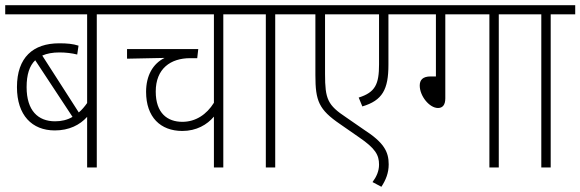

<svg xmlns="http://www.w3.org/2000/svg" viewBox="-20 -642 2225 736"><path d="M445 -587V-622H0V-587H314V-247C304 -233 294 -221 282 -211L142 -429C160 -437 182 -441 208 -441C233 -441 256 -438 276 -433L281 -467C259 -474 237 -476 207 -476C107 -476 45 -422 45 -308C45 -200 103 -142 190 -142C245 -142 286 -163 314 -194V0H351V-587ZM82 -308C82 -356 93 -390 115 -411L258 -194C238 -182 215 -177 191 -177C126 -177 82 -218 82 -308Z M930 -587V-622H432V-587H800V-248C772 -203 730 -175 679 -175C622 -175 577 -208 577 -291C577 -379 634 -419 709 -419H736L740 -454H467V-417L611 -420C566 -398 540 -352 540 -290C540 -193 595 -140 679 -140C733 -140 774 -164 800 -195V0H836V-587Z M1035 -587H1129V-622H918V-587H999V0H1035Z M1556 -587V-622H1116V-587H1189V-354C1189 -255 1202 -222 1284 -166L1356 -116C1419 -73 1433 -48 1433 -11C1433 14 1423 36 1408 56L1442 74C1459 48 1470 21 1470 -12C1470 -61 1451 -96 1375 -145L1307 -192C1236 -239 1226 -262 1226 -358V-587H1433V-395C1433 -320 1419 -288 1355 -268L1369 -234C1446 -257 1469 -299 1469 -394V-587Z M1687 -587H1856V0H1892V-587H1987V-622H1543V-587H1651V-349H1631C1600 -349 1589 -335 1589 -314C1589 -274 1626 -228 1659 -228C1676 -228 1687 -239 1687 -265Z M2091 -587H2185V-622H1974V-587H2055V0H2091Z"/></svg>

Font: Noto Sans Devanagari Condensed ExtraLight
Style: Regular
Weight: 200
Width: 3
Designer: Jelle Bosma - Monotype Design Team
Foundry: Monotype Imaging Inc.
Version: Version 2.004